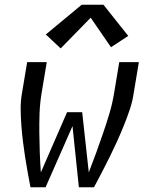

<svg xmlns="http://www.w3.org/2000/svg" viewBox="-20 -793 640 813"><path d="M109 0Q103 -32 97 -64.5Q91 -97 86 -130Q81 -163 77 -195.5Q73 -228 70.5 -261.5Q68 -295 67.5 -329.5Q67 -364 73 -398L95 -530H178L156 -398Q149 -355 147.5 -313Q146 -271 146.5 -229.5Q147 -188 148.5 -146Q150 -104 153 -63L264 -318H328L356 -63Q372 -104 387 -145.5Q402 -187 416.5 -229Q431 -271 443.5 -313Q456 -355 463 -398L485 -530H568L546 -398Q541 -363 529.5 -329Q518 -295 504.5 -261.5Q491 -228 476 -195Q461 -162 445 -129.5Q429 -97 412 -64.5Q395 -32 378 0H314L287 -259L173 0ZM237 -588 174 -647 326 -773H418L523 -641L450 -593L364 -718Z"/></svg>

Font: Iosevka Curly Extended
Style: Italic
Weight: 400
Width: 7
Italic angle: -9°
Monospace: yes
Designer: Belleve Invis
Foundry: Belleve Invis
Version: Version 11.1.0; ttfautohint (v1.8.3)